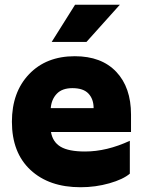

<svg xmlns="http://www.w3.org/2000/svg" viewBox="-20 -776 605 806"><path d="M525 -47Q497 -23 439 -6.5Q381 10 318 10Q186 10 108 -62.5Q30 -135 30 -265Q30 -389 102 -464.5Q174 -540 294 -540Q406 -540 468 -474.5Q530 -409 530 -295V-222H194Q201 -180 234.5 -160Q268 -140 337 -140Q428 -140 525 -185ZM284 -406Q241 -406 218.5 -382.5Q196 -359 193 -322H373Q373 -360 351.5 -383Q330 -406 284 -406ZM295 -756H483L343 -600H197Z"/></svg>

Font: Roundo
Style: Bold
Weight: 700
Designer: Namrata Goyal (Gurmukhi), Shiva Nallaperumal (Latin)
Foundry: Indian Type Foundry
Version: Version 1.000;PS 1.0;hotconv 1.0.88;makeotf.lib2.5.647800